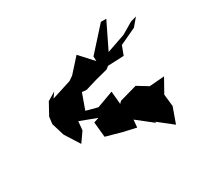

<svg xmlns="http://www.w3.org/2000/svg" viewBox="-141 -861 1018 987"><g transform="rotate(-30 368.5 -367.5)"><path d="M132 -475 93 -404 88 -362 111 -287 166 -200 206 -257 211 -309 309 -272 279 -262 288 -172 382 -146 457 -129 461 -174 554 -101 552 -109 637 -42 670 -134 662 -206 708 -288 619 -281 557 -319 454 -290 442 -278 435 -355 337 -319C306 -327 275 -335 245 -344L262 -318L302 -429L329 -427L399 -448L469 -466L486 -479L581 -483L601 -536L699 -582L737 -627L702 -617L634 -577L524 -539L599 -693H567L445 -558L446 -530L374 -609L301 -528L275 -510L159 -473L180 -503L135 -476Z"/></g></svg>

Font: Hussar Lance
Style: ExBdObl
Weight: 700
Foundry: Cannot Into Space Fonts, PlusOne Fonts
Version: Version 2.270